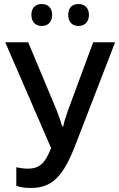

<svg xmlns="http://www.w3.org/2000/svg" viewBox="-20 -924 592 954"><path d="M136 -850C136 -813 159 -795 188 -795C216 -795 239 -813 239 -850C239 -887 216 -904 188 -904C159 -904 136 -888 136 -850ZM319 -850C319 -813 341 -795 370 -795C398 -795 422 -813 422 -850C422 -887 398 -904 370 -904C341 -904 319 -888 319 -850ZM133 10C242 10 296 -51 356 -207L552 -714H443L317 -373C309 -350 299 -321 294 -296H289C281 -324 270 -354 262 -375L120 -714H6L234 -188C204 -112 175 -86 119 -86C96 -86 80 -89 61 -93V-1C82 7 107 10 133 10Z"/></svg>

Font: Noto Sans SemiCondensed Medium
Style: Regular
Weight: 500
Width: 4
Designer: Monotype Design Team
Foundry: Monotype Imaging Inc.
Version: Version 2.013